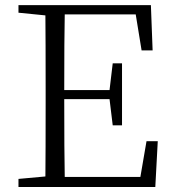

<svg xmlns="http://www.w3.org/2000/svg" viewBox="-20 -746 690 766"><path d="M564.5 -182.6H609.4L599.6 0H53.7V-32.2L161.1 -42Q162.1 -137.7 162.1 -335V-390.6Q162.1 -587.9 161.1 -684.6L53.7 -695.3V-725.6H582L588.9 -544.9H544.9L521.5 -688.5H238.3Q236.3 -592.8 236.3 -386.7H417L429.7 -493.2H466.8V-246.1H429.7L417 -350.6H236.3Q236.3 -136.7 238.3 -40H540Z"/></svg>

Font: GenYoMin TW TTF Light
Style: Regular
Weight: 300
Version: Version 1.300